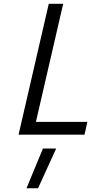

<svg xmlns="http://www.w3.org/2000/svg" viewBox="-20 -712 482 1015"><path d="M426.8 0H78.1L237.8 -691.9H314L169.9 -67.9H441.9ZM207 73.2H276.9L181.2 283.2H120.1Z"/></svg>

Font: TitilliumWeb-Italic
Style: Italic
Weight: 400
Italic angle: -13°
Version: Version 1.001;PS 57.000;hotconv 1.0.70;makeotf.lib2.5.55311